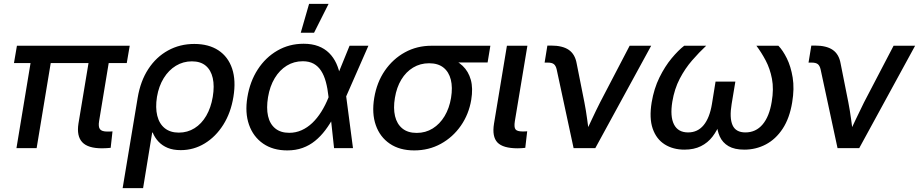

<svg xmlns="http://www.w3.org/2000/svg" viewBox="-20 -756 4691 980"><path d="M500.5 1Q428.7 1 399.7 -30.3Q370.6 -61.5 380.4 -125L442.4 -498H545.4L485.8 -137.7Q481 -108.9 490.2 -96.7Q499.5 -84.5 527.8 -84.5Q536.1 -84.5 542.2 -84.7Q548.3 -85 554.2 -85.4L544.9 -1.5Q535.2 -0.5 523.9 0.2Q512.7 1 500.5 1ZM64 0 146.5 -498H249.5L167 0ZM51.3 -434.1 66.4 -522.5H642.1L627 -434.1Z M606 204.1 682.6 -256.3Q696.8 -342.3 737.1 -403.8Q777.3 -465.3 837.9 -498.5Q898.4 -531.7 971.7 -531.7Q1045.4 -531.7 1095 -499Q1144.5 -466.3 1164.8 -405.8Q1185.1 -345.2 1171.4 -261.7Q1158.2 -180.2 1119.6 -119.1Q1081.1 -58.1 1024.9 -23.9Q968.8 10.3 902.3 10.3Q863.8 10.3 835.9 -1.2Q808.1 -12.7 789.1 -33Q770 -53.2 759.3 -79.6H756.8L710.4 204.1ZM892.6 -79.1Q937 -79.1 972.9 -101.6Q1008.8 -124 1032.7 -165Q1056.6 -206.1 1065.9 -261.2Q1075.2 -316.9 1065.9 -357.7Q1056.6 -398.4 1030 -420.7Q1003.4 -442.9 959.5 -442.9Q915 -442.9 877.9 -420.4Q840.8 -397.9 815.7 -357.2Q790.5 -316.4 781.2 -261.7Q772.5 -206.5 782.7 -165.3Q793 -124 821 -101.6Q849.1 -79.1 892.6 -79.1Z M1446.3 11.7Q1373 11.7 1322.8 -23.2Q1272.5 -58.1 1251 -119.4Q1229.5 -180.7 1242.7 -259.8Q1255.9 -340.3 1295.7 -401.6Q1335.4 -462.9 1395.8 -497.8Q1456.1 -532.7 1529.8 -532.7Q1572.3 -532.7 1604.5 -520.5Q1636.7 -508.3 1659.7 -485.6Q1682.6 -462.9 1696.8 -431.9Q1710.9 -400.9 1717.3 -363.8H1748L1746.6 -267.1L1781.7 0H1685.1L1656.7 -262.7Q1652.3 -304.2 1643.3 -337.6Q1634.3 -371.1 1619.1 -394.5Q1604 -418 1581.1 -430.7Q1558.1 -443.4 1525.4 -443.4Q1480.5 -443.4 1443.8 -420.9Q1407.2 -398.4 1382.3 -357.2Q1357.4 -315.9 1348.1 -260.3Q1338.9 -204.6 1348.1 -163.8Q1357.4 -123 1384.8 -100.6Q1412.1 -78.1 1456.5 -78.1Q1489.7 -78.1 1519.3 -91.3Q1548.8 -104.5 1574 -128.4Q1599.1 -152.3 1620.1 -185.8Q1641.1 -219.2 1657.2 -259.8L1764.2 -522.5H1860.4L1745.1 -259.8L1713.9 -160.2H1684.1Q1664.1 -123 1640.4 -91.6Q1616.7 -60.1 1588.1 -36.9Q1559.6 -13.7 1524.4 -1Q1489.3 11.7 1446.3 11.7ZM1515.1 -588.9 1557.6 -736.3H1657.2L1583 -588.9Z M2094.2 11.7Q2020 11.7 1969.7 -22.5Q1919.4 -56.6 1898.2 -116.9Q1877 -177.2 1890.1 -256.3Q1903.3 -335.9 1944.3 -395.5Q1985.4 -455.1 2046.6 -488.8Q2107.9 -522.5 2182.1 -522.5H2482.9L2468.8 -437H2263.7L2169.9 -433.1Q2125 -433.1 2088.6 -411.1Q2052.2 -389.2 2028.3 -349.6Q2004.4 -310.1 1995.6 -256.3Q1986.8 -203.6 1996.3 -163.3Q2005.9 -123 2033.7 -100.3Q2061.5 -77.6 2106.9 -77.6Q2152.3 -77.6 2188.7 -100.3Q2225.1 -123 2249.3 -163.3Q2273.4 -203.6 2282.2 -256.3Q2291 -310.1 2281 -349.6Q2271 -389.2 2243.4 -411.1Q2215.8 -433.1 2170.4 -433.1L2174.8 -475.1Q2226.6 -475.1 2269.3 -461.4Q2312 -447.8 2341.6 -419.7Q2371.1 -391.6 2383.1 -348.6Q2395 -305.7 2385.3 -246.6Q2373 -172.9 2332.3 -114.3Q2291.5 -55.7 2230.2 -22Q2168.9 11.7 2094.2 11.7Z M2622.6 1Q2547.4 1 2519 -28.8Q2490.7 -58.6 2501.5 -125L2567.4 -522.5H2671.9L2607.9 -137.7Q2603 -106.9 2611.1 -95.9Q2619.1 -85 2647.5 -85Q2653.8 -85 2660.2 -85.2Q2666.5 -85.4 2670.9 -85.9L2661.1 -1.5Q2653.3 -0.5 2643.3 0.2Q2633.3 1 2622.6 1Z M2907.7 0 2821.3 -401.9Q2816.9 -420.9 2806.9 -428.7Q2796.9 -436.5 2775.9 -436.5H2759.8L2773.9 -523.4H2792.5Q2851.1 -523.4 2883.1 -501.5Q2915 -479.5 2923.3 -432.6L2962.9 -233.4Q2971.2 -190.9 2976.8 -148.4Q2982.4 -106 2988.3 -64H2961.9Q2981.9 -106 3001.7 -148.4Q3021.5 -190.9 3043 -233.4L3193.8 -522.5H3303.7L3018.6 0Z M3473.6 7.8Q3415.5 7.8 3372.8 -19Q3330.1 -45.9 3311.5 -99.4Q3293 -152.8 3306.2 -233.4Q3317.9 -303.7 3345.9 -360.6Q3374 -417.5 3408.2 -458.5Q3442.4 -499.5 3472.2 -522.5H3584.5Q3548.3 -488.8 3512.5 -447.5Q3476.6 -406.2 3449.5 -354.2Q3422.4 -302.2 3411.6 -236.8Q3399.4 -161.6 3420.2 -120.8Q3440.9 -80.1 3492.2 -80.1Q3541 -80.1 3571.5 -117.2Q3602.1 -154.3 3613.8 -225.1L3632.3 -339.4H3733.4L3714.4 -225.1Q3702.6 -154.3 3719 -117.2Q3735.4 -80.1 3784.7 -80.1Q3837.9 -80.1 3872.3 -120.6Q3906.7 -161.1 3918.9 -236.3Q3930.2 -301.8 3920.2 -353.8Q3910.2 -405.8 3888.2 -447.3Q3866.2 -488.8 3840.8 -522.5H3953.1Q3975.6 -499.5 3996.1 -458.3Q4016.6 -417 4025.9 -360.4Q4035.2 -303.7 4023.4 -233.4Q4010.3 -152.8 3974.9 -99.1Q3939.5 -45.4 3888.9 -18.8Q3838.4 7.8 3778.8 7.8Q3729 7.8 3698.5 -10Q3668 -27.8 3653.8 -59.3Q3639.6 -90.8 3637.7 -131.3H3656.2Q3641.1 -90.3 3616.9 -58.8Q3592.8 -27.3 3557.4 -9.8Q3522 7.8 3473.6 7.8Z M4254.9 0 4168.5 -401.9Q4164.1 -420.9 4154.1 -428.7Q4144 -436.5 4123 -436.5H4106.9L4121.1 -523.4H4139.6Q4198.2 -523.4 4230.2 -501.5Q4262.2 -479.5 4270.5 -432.6L4310.1 -233.4Q4318.4 -190.9 4324 -148.4Q4329.6 -106 4335.4 -64H4309.1Q4329.1 -106 4348.9 -148.4Q4368.7 -190.9 4390.1 -233.4L4541 -522.5H4650.9L4365.7 0Z"/></svg>

Font: Inter 28pt Medium
Style: Italic
Weight: 500
Italic angle: -9.3988°
Designer: Rasmus Andersson
Foundry: rsms
Version: Version 4.001;git-66647c0bb